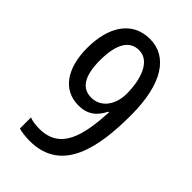

<svg xmlns="http://www.w3.org/2000/svg" viewBox="-221 -805 896 896"><g transform="rotate(45 226.5 -357.0)"><path d="M156 10C370 10 406 -201 406 -410C406 -617 333 -724 217 -724C101 -724 39 -628 39 -487C39 -357 95 -268 200 -268C260 -268 295 -297 319 -346H324C315 -190 289 -62 148 -62C129 -62 102 -64 83 -72V1C101 7 135 10 156 10ZM216 -336C153 -336 122 -388 122 -488C122 -600 158 -651 218 -651C292 -651 321 -557 321 -466C321 -398 284 -336 216 -336Z"/></g></svg>

Font: Noto Sans Devanagari UI Condensed
Style: Regular
Weight: 400
Width: 3
Designer: Jelle Bosma - Monotype Design Team
Foundry: Monotype Imaging Inc.
Version: Version 2.004